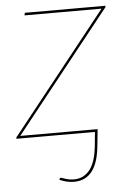

<svg xmlns="http://www.w3.org/2000/svg" viewBox="-52 -528 507 754"><g transform="rotate(-5 201.0 -151.0)"><path d="M391.5 -485Q391.5 -483 387.5 -479L14.5 -10H319.5L318.5 0L312.5 58Q309.5 88 302 112.2Q294.5 136.5 282 153.2Q269.5 170 251.5 179Q233.5 188 209.5 188Q181.5 188 152.5 175L154 171.5Q155 169 156.8 168.2Q158.5 167.5 159.5 167.5Q161 167.5 165.2 169.2Q169.5 171 175.8 173Q182 175 190.5 176.8Q199 178.5 209.5 178.5Q231 178.5 247.2 169.8Q263.5 161 274.8 145.2Q286 129.5 292.8 107.2Q299.5 85 302.5 58L308 0H-1.5V-3Q-1.5 -5.5 -0.2 -7Q1 -8.5 2.5 -10L376 -480H72.5L74.5 -490H392.5Z"/></g></svg>

Font: Lato Hairline
Style: Italic
Weight: 100
Italic angle: -7°
Designer: Lukasz Dziedzic
Foundry: tyPoland Lukasz Dziedzic
Version: Version 2.007; 2014-02-27